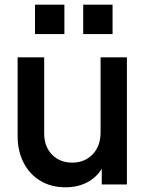

<svg xmlns="http://www.w3.org/2000/svg" viewBox="-20 -785 626 817"><path d="M259 12Q310 12 350 -8.5Q390 -29 413 -67V0H520V-541H408V-222Q408 -163 374 -128Q340 -93 287 -93Q235 -93 201.5 -127Q168 -161 168 -217V-541H55V-207Q55 -142 80.5 -92.5Q106 -43 152 -15.5Q198 12 259 12ZM129 -640H254V-765H129ZM334 -640H459V-765H334Z"/></svg>

Font: Custom Plus Jakarta Sans SemiBold
Style: Regular
Weight: 600
Designer: Gumpita Rahayu & FullSphere
Foundry: Tokotype & FullSphere
Version: Version 1.001;hotconv 1.0.117;makeotfexe 2.5.65602